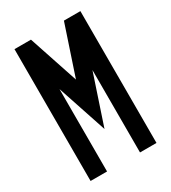

<svg xmlns="http://www.w3.org/2000/svg" viewBox="-166 -754 749 841"><g transform="rotate(-30 208.5 -333.5)"><path d="M291.7 -666.7H375V0H291.7V-416.7L208.3 -166.7L125 -416.7V0H41.7V-666.7H125L208.3 -416.7Z"/></g></svg>

Font: Yulong
Style: Regular
Weight: 400
Designer: GGBotNet
Foundry: f0n7.com
Version: 1.00